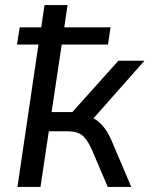

<svg xmlns="http://www.w3.org/2000/svg" viewBox="-20 -739 591 759"><path d="M49 0 132 -563H47L58 -631H143L156 -719H247L234 -631H417L407 -563H224L184 -296H266L448 -499H551L336 -256L312 -282Q338 -279 357 -267Q376 -255 393 -233Q410 -211 425 -174L499 0H406L342 -150Q330 -176 317.5 -191.5Q305 -207 288.5 -213.5Q272 -220 246 -220H173L140 0Z"/></svg>

Font: Nunitoga
Style: Medium Italic
Weight: 500
Italic angle: -9°
Designer: Vernon Adams
Foundry: Vernon Adams
Version: Version 1.0